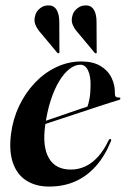

<svg xmlns="http://www.w3.org/2000/svg" viewBox="-20 -677 463 706"><path d="M83.5 -210.5Q83.5 -210.5 101.5 -216.8Q119.5 -223 148.2 -232.8Q177 -242.5 208.5 -253.5Q240 -264.5 267.5 -273.8Q295 -283 310.5 -288L299 -278Q305 -292 309 -313.5Q313 -335 313 -364.5Q313.5 -398 303.5 -418.5Q293.5 -439 275.5 -439Q255.5 -439 235.5 -423.5Q215.5 -408 197.8 -378.8Q180 -349.5 166.5 -308Q153 -266.5 146 -214.5Q135.5 -137 160 -95.2Q184.5 -53.5 240.5 -53.5Q268.5 -53.5 293.8 -65.2Q319 -77 340.5 -100.8Q362 -124.5 379 -160.5Q381 -164 382.5 -165.2Q384 -166.5 386 -166Q388 -165.5 388.8 -163Q389.5 -160.5 387.5 -157Q366 -104 333.2 -66.8Q300.5 -29.5 257.2 -10.2Q214 9 161 9Q111.5 9 77 -13Q42.5 -35 27.5 -78.2Q12.5 -121.5 20.5 -184.5Q27.5 -239.5 50.5 -287.8Q73.5 -336 108.5 -372.8Q143.5 -409.5 187.2 -430.2Q231 -451 279.5 -451Q322 -451 349.8 -434.2Q377.5 -417.5 390.5 -390.2Q403.5 -363 402.5 -331.5Q402.5 -325.5 405.2 -322Q408 -318.5 416.5 -318.5Q420 -318.5 421.2 -317.5Q422.5 -316.5 422.5 -315Q423 -313.5 421.8 -312Q420.5 -310.5 417.5 -309.5Q410 -307.5 383.2 -299Q356.5 -290.5 319 -278Q281.5 -265.5 241 -252.2Q200.5 -239 165.2 -227.2Q130 -215.5 108.2 -208.2Q86.5 -201 86.5 -201ZM198 -596 198.5 -487Q198.5 -485.5 198.5 -484Q198.5 -482.5 197 -481.5Q195.5 -481 194 -481.2Q192.5 -481.5 191 -482.5L128 -558Q116 -571.5 109.8 -587.2Q103.5 -603 110.5 -623.5Q114.5 -636.5 128.5 -647.5Q142.5 -658.5 163 -657Q180 -655.5 189 -639.5Q198 -623.5 198 -596ZM335 -596 335.5 -487Q336 -485 336 -483.8Q336 -482.5 334 -481.5Q332.5 -480.5 331 -481Q329.5 -481.5 328.5 -482.5L265.5 -558Q253 -571.5 246.8 -587.2Q240.5 -603 247.5 -623.5Q251.5 -636.5 265.8 -647.5Q280 -658.5 300 -657Q317.5 -655.5 326.2 -639.5Q335 -623.5 335 -596Z"/></svg>

Font: Fraunces 120pt SemiBold
Style: Italic
Weight: 600
Italic angle: -16°
Version: Version 1.000;[b76b70a41]